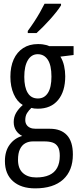

<svg xmlns="http://www.w3.org/2000/svg" viewBox="-20 -786 439 1046"><path d="M171.4 240.2Q94.7 240.2 50.8 201.2Q6.8 162.1 6.8 91.8Q6.8 36.6 33.2 1.5Q59.6 -33.7 101.1 -45.4Q80.6 -55.2 67.6 -74.7Q54.7 -94.2 54.7 -121.1Q54.7 -148.4 67.6 -170.9Q80.6 -193.4 104 -213.9Q72.8 -232.4 54.7 -273.4Q36.6 -314.5 36.6 -367.7Q36.6 -422.4 54.4 -462.2Q72.3 -502 106 -523.9Q139.6 -545.9 186.5 -545.9Q201.2 -545.9 212.4 -544.4Q223.6 -543 232.4 -540.5Q241.2 -538.1 248 -534.7H380.9V-486.3L309.1 -477.5Q322.8 -455.6 329.1 -427.5Q335.4 -399.4 335.4 -370.6Q335.4 -288.1 296.4 -241Q257.3 -193.8 186 -193.8Q164.1 -193.8 150.9 -198.2Q137.7 -186 127.7 -170.4Q117.7 -154.8 117.7 -131.8Q117.7 -117.7 124.3 -106.9Q130.9 -96.2 143.6 -90.3Q156.2 -84.5 174.8 -84.5H252Q312 -84.5 344.5 -49.8Q377 -15.1 377 55.7Q377 143.6 324 191.9Q271 240.2 171.4 240.2ZM177.2 180.7Q219.7 180.7 248.3 167.7Q276.9 154.8 291.3 128.4Q305.7 102.1 305.7 63Q305.7 31.2 295.7 14.2Q285.6 -2.9 267.1 -9.3Q248.5 -15.6 222.7 -15.6H158.7Q136.2 -15.6 117.9 -5.6Q99.6 4.4 88.9 26.4Q78.1 48.3 78.1 85Q78.1 132.3 104.7 156.5Q131.3 180.7 177.2 180.7ZM186.5 -249.5Q221.7 -249.5 241 -279.8Q260.3 -310.1 260.3 -368.7Q260.3 -430.2 240.5 -460.4Q220.7 -490.7 185.5 -490.7Q151.4 -490.7 131.8 -458.3Q112.3 -425.8 112.3 -367.2Q112.3 -311 130.9 -280.3Q149.4 -249.5 186.5 -249.5ZM312.5 -765.6V-756.8Q302.7 -740.7 286.6 -720.5Q270.5 -700.2 251.5 -679Q232.4 -657.7 213.4 -638.7Q194.3 -619.6 179.2 -606H131.3V-617.2Q150.9 -644 167.5 -669.4Q184.1 -694.8 197.8 -719Q211.4 -743.2 222.7 -765.6Z"/></svg>

Font: Open Sans Condensed
Style: Regular
Weight: 400
Width: 3
Designer: Monotype Design Team
Foundry: Monotype Imaging Inc.
Version: Version 3.000